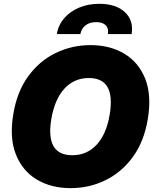

<svg xmlns="http://www.w3.org/2000/svg" viewBox="-20 -973 811 1003"><path d="M349.1 9.8Q247.1 9.8 172.1 -35.2Q97.2 -80.1 63 -166.3Q28.8 -252.4 49.3 -376Q68.8 -494.6 127.7 -575Q186.5 -655.3 271.2 -696.3Q356 -737.3 452.6 -737.3Q554.2 -737.3 629.2 -692.6Q704.1 -647.9 738.5 -561.8Q772.9 -475.6 752 -350.6Q732.4 -232.4 673.3 -152.1Q614.3 -71.8 529.8 -31Q445.3 9.8 349.1 9.8ZM357.4 -162.1Q434.6 -162.1 485.6 -217.8Q536.6 -273.4 553.2 -376Q584.5 -565.4 444.3 -565.4Q367.2 -565.4 316.2 -509.5Q265.1 -453.6 248 -350.6Q216.8 -162.1 357.4 -162.1ZM276.9 -794.9Q284.7 -842.3 315.2 -877.7Q345.7 -913.1 393.1 -933.1Q440.4 -953.1 498.5 -953.1Q585.9 -953.1 632.6 -909.4Q679.2 -865.7 667.5 -794.9H543.5Q548.8 -824.2 532.5 -840.8Q516.1 -857.4 482.9 -857.4Q448.7 -857.4 427 -840.8Q405.3 -824.2 399.9 -794.9Z"/></svg>

Font: Inter Tight Black
Style: Italic
Weight: 900
Italic angle: -9.39999°
Designer: Rasmus Andersson
Foundry: rsms
Version: Version 3.004; ttfautohint (v1.8.4.7-5d5b)